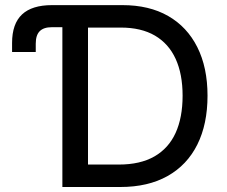

<svg xmlns="http://www.w3.org/2000/svg" viewBox="-20 -748 907 768"><path d="M28.3 -540V-576.2Q28.3 -652.8 68.1 -690.2Q107.9 -727.5 188 -727.5H229.5V-639.2H187.5Q154.8 -639.2 138.9 -623.3Q123 -607.4 123 -573.2V-540ZM461.4 0H283.7V-89.8H455.6Q541 -89.8 597.7 -122.3Q654.3 -154.8 682.4 -216.3Q710.4 -277.8 710.4 -365.2Q710.4 -451.7 682.6 -512.5Q654.8 -573.2 599.9 -605.5Q544.9 -637.7 462.9 -637.7H279.8V-727.5H469.7Q576.7 -727.5 652.6 -684.1Q728.5 -640.6 769.3 -559.3Q810.1 -478 810.1 -365.2Q810.1 -251.5 769.3 -169.7Q728.5 -87.9 650.4 -43.9Q572.3 0 461.4 0ZM332 -727.5V0H229.5V-727.5Z"/></svg>

Font: Inter Cardless
Style: Regular
Weight: 400
Designer: Rasmus Andersson
Foundry: rsms
Version: Version 4.001;git-9221beed3